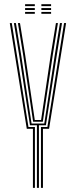

<svg xmlns="http://www.w3.org/2000/svg" viewBox="-20 -912 368 932"><path d="M159.2 0V-304H125.5L73 -644.8L47.5 -800H57.2L82.8 -644.8L133.2 -312.5H195L245.8 -644.8L271 -800H281L255.8 -644.8L202.8 -304H169V0ZM139.8 0V-286.8H110L27.5 -800H37.2L118.2 -295.5H149.5V0ZM178.8 0V-295.5H210L291 -800H300.8L218.2 -286.8H188.5V0ZM140.8 -321 92.5 -644.8 67 -800H77L102.2 -644.8L148.8 -329.5H179.5L226.2 -644.8L251.5 -800H261.2L236.2 -644.8L187.8 -321ZM180.8 -882.2V-891.5H228V-882.2ZM101.8 -845V-854.2H149V-845ZM101.8 -863.5V-873H149V-863.5ZM101.8 -882.2V-891.5H149V-882.2ZM180.8 -845V-854.2H228V-845ZM180.8 -863.5V-873H228V-863.5Z"/></svg>

Font: Big Shoulders Inline Text Thin ExtraLight
Style: Regular
Weight: 250
Version: Version 2.002